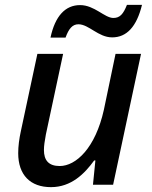

<svg xmlns="http://www.w3.org/2000/svg" viewBox="-20 -761 626 791"><path d="M188 -606H250C263 -642 278 -661 303 -661C346 -661 385 -607 442 -607C502 -607 543 -651 565 -741H503C488 -703 474 -687 447 -687C411 -687 369 -740 310 -740C249 -740 207 -695 188 -606ZM190 10C274 10 329 -46 368 -100H373L363 0H446L561 -539H456L408 -309C373 -151 293 -77 226 -77C180 -77 161 -101 161 -143C161 -160 164 -180 169 -207L240 -539H134L66 -221C59 -189 55 -158 55 -130C55 -40 105 10 190 10Z"/></svg>

Font: Noto Sans Medium
Style: Italic
Weight: 500
Italic angle: -12°
Designer: Monotype Design Team
Foundry: Monotype Imaging Inc.
Version: Version 2.013